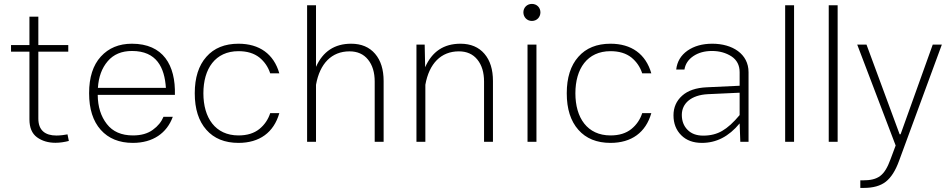

<svg xmlns="http://www.w3.org/2000/svg" viewBox="-20 -715 4779 968"><path d="M320.3 -37.6C308.1 -35.2 285.6 -31.7 264.6 -31.7C207.5 -31.7 173.3 -58.1 173.3 -117.2V-454.6H324.2V-487.8H173.3V-630.9H128.4V-487.8H35.6V-454.6H128.4V-113.3C128.4 -71.8 141.1 -41.5 166.5 -22.9C191.9 -4.4 223.1 4.9 259.8 4.9C282.7 4.9 306.2 1 327.1 -4.4Z M861.8 -236.8C865.7 -386.7 802.7 -494.6 645 -494.6C580.1 -494.6 527.8 -473.1 488.3 -429.7C448.7 -386.2 429.2 -324.7 429.2 -245.1C429.2 -166 448.7 -104.5 487.8 -60.5C526.9 -16.6 581.1 5.4 649.9 5.4C751 5.4 821.3 -43.9 851.1 -126H804.2C793.9 -101.1 776.4 -79.1 750.5 -60.5C724.6 -41.5 691.4 -32.2 650.4 -32.2C592.3 -32.2 548.3 -51.3 518.6 -89.8C488.8 -127.9 473.1 -176.8 472.7 -236.8ZM473.6 -272C477.1 -326.7 493.2 -371.6 522.9 -406.2C552.2 -440.9 593.3 -458 645.5 -458C769.5 -458 809.6 -375 816.4 -272Z M1182.6 -494.6C1113.3 -494.6 1059.1 -472.7 1020.5 -428.7C981.4 -384.8 961.9 -323.2 961.9 -244.6C961.9 -166 981.4 -104.5 1020.5 -60.5C1059.1 -16.6 1113.3 5.4 1182.6 5.4C1288.1 5.4 1360.4 -46.9 1388.2 -144.5H1342.3C1332 -112.8 1314 -85.9 1287.6 -64.5C1260.7 -43 1226.1 -32.2 1182.6 -32.2C1064.9 -32.2 1005.4 -121.6 1005.4 -244.6C1005.4 -368.2 1064.9 -457 1182.6 -457C1226.1 -457 1260.7 -446.3 1287.6 -425.3C1314 -403.8 1332 -377 1342.3 -345.2H1388.2C1360.4 -442.9 1287.6 -494.6 1182.6 -494.6Z M1573.2 -287.6C1592.3 -395 1652.3 -456.1 1742.2 -456.1C1781.7 -456.1 1813 -442.4 1835.4 -414.6C1857.9 -386.7 1869.1 -350.1 1869.1 -303.7V0H1914.1V-306.6C1914.1 -364.3 1899.9 -410.2 1871.1 -443.8C1842.3 -477.5 1801.8 -494.6 1750.5 -494.6C1667 -494.6 1607.9 -455.6 1573.2 -377.9V-688.5H1528.3V0H1573.2Z M2124.5 -287.6C2143.6 -395 2203.6 -456.1 2293.5 -456.1C2333 -456.1 2364.3 -442.4 2386.7 -414.6C2409.2 -386.7 2420.4 -350.1 2420.4 -303.7V0H2465.3V-306.6C2465.3 -364.3 2451.2 -410.2 2422.4 -443.8C2393.6 -477.5 2353 -494.6 2301.8 -494.6C2217.3 -494.6 2158.2 -455.1 2123.5 -376L2121.1 -490.2H2079.6V0H2124.5Z M2618.7 -652.8C2618.7 -628.9 2636.7 -609.4 2661.6 -609.4C2687 -609.4 2704.6 -628.9 2704.6 -652.8C2704.6 -676.3 2687 -695.3 2661.6 -695.3C2636.7 -695.3 2618.7 -676.3 2618.7 -652.8ZM2639.6 0H2684.6V-490.2H2639.6Z M3058.1 -494.6C2988.8 -494.6 2934.6 -472.7 2896 -428.7C2856.9 -384.8 2837.4 -323.2 2837.4 -244.6C2837.4 -166 2856.9 -104.5 2896 -60.5C2934.6 -16.6 2988.8 5.4 3058.1 5.4C3163.6 5.4 3235.8 -46.9 3263.7 -144.5H3217.8C3207.5 -112.8 3189.5 -85.9 3163.1 -64.5C3136.2 -43 3101.6 -32.2 3058.1 -32.2C2940.4 -32.2 2880.9 -121.6 2880.9 -244.6C2880.9 -368.2 2940.4 -457 3058.1 -457C3101.6 -457 3136.2 -446.3 3163.1 -425.3C3189.5 -403.8 3207.5 -377 3217.8 -345.2H3263.7C3235.8 -442.9 3163.1 -494.6 3058.1 -494.6Z M3753.9 -351.1C3753.9 -443.8 3671.9 -494.6 3571.3 -494.6C3521 -494.6 3479.5 -482.9 3445.8 -459.5C3412.1 -435.5 3393.6 -403.8 3389.2 -364.3H3430.7C3435.1 -392.1 3450.2 -415 3475.6 -432.1C3501 -449.2 3532.2 -458 3569.8 -458C3607.4 -458 3640.1 -448.7 3668 -430.7C3695.3 -412.6 3709 -385.7 3709 -351.1V-282.7L3543 -274.9C3488.8 -272.5 3447.8 -258.3 3418.9 -232.4C3390.1 -206.5 3375.5 -173.3 3375.5 -133.8C3375.5 -92.3 3388.7 -59.1 3414.6 -33.2C3440.4 -7.3 3475.1 5.4 3519 5.4C3590.8 5.4 3653.8 -25.9 3709 -92.8L3712.4 0H3753.9ZM3417.5 -135.7C3417.5 -193.8 3464.4 -235.8 3548.8 -240.2L3709 -247.6V-134.8C3677.7 -97.2 3648.4 -70.8 3621.1 -55.2C3593.8 -39.1 3562 -31.2 3525.4 -31.2C3491.7 -31.2 3465.3 -41 3446.3 -60.5C3427.2 -79.6 3417.5 -105 3417.5 -135.7Z M3983.4 -688.5H3938.5V0H3983.4Z M4203.1 -688.5H4158.2V0H4203.1Z M4495.6 18.6 4469.7 87.9C4439.5 170.4 4408.2 194.3 4329.1 194.3H4317.4V232.4H4335.4C4381.8 232.4 4418.9 222.2 4445.8 201.2C4472.7 180.2 4495.1 145 4513.2 94.7L4728.5 -490.2H4682.6L4520.5 -38.1H4515.6L4348.6 -490.2H4301.8Z"/></svg>

Font: Estedad ExtraLight
Style: Regular
Weight: 200
Designer: Amin Abedi
Version: Version 7.3